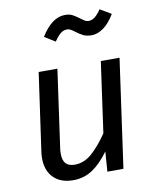

<svg xmlns="http://www.w3.org/2000/svg" viewBox="-87 -841 742 919"><g transform="rotate(-10 284.0 -381.0)"><path d="M65 -118Q65 -135 68 -153L121 -527H212L160 -157Q157 -139 157 -124Q157 -90 171.5 -75Q186 -60 215 -60Q260 -60 298.5 -94Q337 -128 375 -184L423 -527H514L440 0H362L369 -97Q330 -43 288.5 -15.5Q247 12 195 12Q134 12 99.5 -22.5Q65 -57 65 -118ZM327 -686Q315 -695 307 -699.5Q299 -704 290 -704Q272 -704 257.5 -692Q243 -680 227 -656L175 -688Q228 -774 292 -774Q314 -774 328 -766.5Q342 -759 361 -745Q374 -735 382 -730.5Q390 -726 399 -726Q415 -726 429.5 -737Q444 -748 460 -772L514 -740Q489 -698 460 -677Q431 -656 401 -656Q378 -656 361.5 -664Q345 -672 327 -686Z"/></g></svg>

Font: FiraGO
Style: Italic
Weight: 400
Italic angle: -8°
Designer: bBox Type GmbH
Foundry: bBox Type GmbH
Version: Version 1.001